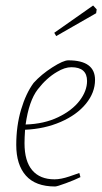

<svg xmlns="http://www.w3.org/2000/svg" viewBox="-20 -668 371 697"><path d="M71 -197Q69 -167 69 -148Q69 -83 97 -50Q125 -17 178 -17Q201 -17 232 -27.5Q263 -38 268 -40L272 -25Q252 -15 219.5 -3Q187 9 180 9Q109 9 74 -30.5Q39 -70 39 -142Q39 -211 56.5 -270Q74 -329 102 -367Q130 -398 170 -423.5Q210 -449 228 -449Q325 -449 325 -378Q325 -332 292 -291.5Q259 -251 200.5 -225.5Q142 -200 71 -197ZM73 -216Q140 -218 191 -242.5Q242 -267 269 -302.5Q296 -338 296 -374Q296 -424 239 -424Q215 -424 187 -407Q149 -385 117 -343.5Q85 -302 73 -216ZM177 -549 318 -648 331 -634 329 -620 184 -537Z"/></svg>

Font: Grenze Thin
Style: Italic
Weight: 250
Italic angle: -10°
Designer: Renata Polastri
Foundry: Omnibus-Type
Version: Version 1.002; ttfautohint (v1.8)